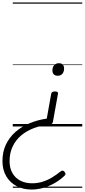

<svg xmlns="http://www.w3.org/2000/svg" viewBox="-104 -1030 690 1564"><path d="M344 -285Q358 -285 364 -280.5Q370 -276 368 -265L327 -37Q325 -27 319 -22Q313 -17 303 -16Q231 -9 171 14Q111 37 67 74.5Q23 112 -1.5 164.5Q-26 217 -26 283Q-26 340 -2.5 380.5Q21 421 62.5 442Q104 463 157 463Q201 463 241 451Q281 439 317.5 417Q354 395 389 367Q398 359 406.5 360Q415 361 422 370Q430 380 429.5 387.5Q429 395 420 403Q384 437 340 462Q296 487 248.5 500.5Q201 514 153 514Q85 514 31.5 486Q-22 458 -53 406Q-84 354 -84 282Q-84 207 -56 148Q-28 89 21 45.5Q70 2 136 -25.5Q202 -53 277 -64L313 -266Q315 -276 322.5 -280.5Q330 -285 344 -285ZM376 -515Q396 -515 407 -504Q418 -493 418 -472Q418 -446 404.5 -429.5Q391 -413 366 -413Q346 -413 334.5 -424Q323 -435 323 -456Q323 -482 337 -498.5Q351 -515 376 -515ZM0 490H566V500H0ZM0 -20H566V0H0ZM0 -505H566V-500H0ZM0 -1010H566V-1000H0Z"/></svg>

Font: Playwrite ZA Guides
Style: Regular
Weight: 400
Designer: Veronika Burian, José Scaglione
Foundry: TypeTogether
Version: Version 1.003